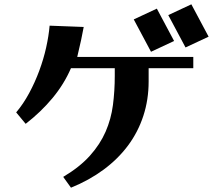

<svg xmlns="http://www.w3.org/2000/svg" viewBox="-20 -820 1040 890"><path d="M867 -800 947 -650 840 -600 760 -750ZM707 -780 787 -630 680 -580 600 -730ZM55 -299Q88 -338 115 -388Q142 -438 162 -492Q182 -546 194 -600Q206 -654 210 -701L368 -695Q363 -667 356 -634.5Q349 -602 338 -556H876V-504H669V-442Q669 -358 644.5 -283Q620 -208 573.5 -145.5Q527 -83 460 -33.5Q393 16 309 50L273 0Q350 -46 397 -98.5Q444 -151 469.5 -209.5Q495 -268 503.5 -333Q512 -398 512 -468V-504H309Q277 -430 223.5 -365.5Q170 -301 99 -246Z"/></svg>

Font: Cafe24 ClassicType
Style: Regular
Weight: 400
Designer: Cafe24 thkim, hmlim, mnelim & 4IR
Foundry: Cafe24
Version: Version 1.000